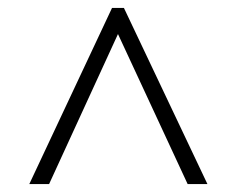

<svg xmlns="http://www.w3.org/2000/svg" viewBox="-20 -734 599 485"><path d="M54 -269 263 -714H293L504 -269H454L278 -648L104 -269Z"/></svg>

Font: Noto Serif Hebrew Light
Style: Regular
Weight: 300
Version: Version 2.003